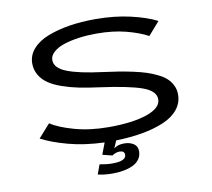

<svg xmlns="http://www.w3.org/2000/svg" viewBox="-94 -813 1237 1118"><g transform="rotate(-10 525.0 -254.5)"><path d="M500.5 93.5 442.5 79 468.5 10.5Q350.5 6.5 254.8 -19.5Q159 -45.5 99.5 -77.5L169 -155.5Q215.5 -124 306.5 -98.5Q397.5 -73 509 -73Q649.5 -73 734.5 -102.2Q819.5 -131.5 819.5 -183.5Q819.5 -232.5 742.5 -260Q665.5 -287.5 493.5 -311Q427.5 -319.5 377 -329.8Q326.5 -340 279 -356.5Q231.5 -373 200.8 -394Q170 -415 151.5 -445.8Q133 -476.5 133 -514.5Q133 -563.5 166.5 -601.2Q200 -639 257.5 -661.2Q315 -683.5 385.8 -694.8Q456.5 -706 537.5 -706Q652 -706 746.8 -684Q841.5 -662 900 -631.5L832.5 -554.5Q783.5 -581.5 706 -601.8Q628.5 -622 531 -622Q477 -622 427.5 -615.2Q378 -608.5 338.2 -595.5Q298.5 -582.5 275 -561.2Q251.5 -540 251.5 -514Q251.5 -467 321 -439.8Q390.5 -412.5 528.5 -395Q581 -388 620.2 -381.8Q659.5 -375.5 704.5 -365.8Q749.5 -356 781.5 -345.5Q813.5 -335 845 -319.5Q876.5 -304 895.5 -286Q914.5 -268 926.2 -243.8Q938 -219.5 938 -190.5Q938 -140.5 906.5 -102Q875 -63.5 819 -40Q763 -16.5 692.2 -4Q621.5 8.5 537 10.5L518 54Q541.5 36 578 36Q611 36 634 50.5Q657 65 657 95.5Q657 122 642.8 142.2Q628.5 162.5 604 174Q579.5 185.5 549.2 191.2Q519 197 483.5 197Q435 197 396.5 187.5L417 131Q458 139 492 139Q573.5 139 573.5 101.5Q573.5 78 543.5 78Q532.5 78 519.8 82.8Q507 87.5 500.5 93.5Z"/></g></svg>

Font: League Mono Extended
Style: Regular
Weight: 400
Width: 9
Designer: Tyler Finck
Foundry: The League of Moveable Type / Tyler Finck
Version: Version 2.210